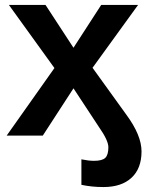

<svg xmlns="http://www.w3.org/2000/svg" viewBox="-20 -548 596 776"><path d="M381 -33 277 -191 153 0H7L200 -273L16 -528H164L277 -355L389 -528H538L354 -274L491 -84Q552 -1 552 64Q552 133 511.5 170.5Q471 208 398 208Q351 208 309 199V96Q338 102 360 102Q393 102 405.5 90Q418 78 418 47Q418 20 381 -33Z"/></svg>

Font: Libra Sans
Style: Bold
Weight: 700
Foundry: Context Ltd
Version: Version 1.000